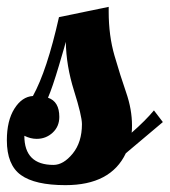

<svg xmlns="http://www.w3.org/2000/svg" viewBox="-29 -540 495 560"><path d="M143 -490 288 -520V-506Q288 -436 305 -377.5Q322 -319 339 -270Q356 -221 356 -174Q356 -160 355 -153Q395 -188 420 -218L446 -184Q434 -174 338 -93Q294 0 162 0Q73 0 32 -29.5Q-9 -59 -9 -131Q-9 -188 13 -223Q35 -258 67 -260Q108 -334 143 -490ZM144 -199Q144 -171 124.5 -153Q105 -135 78 -135Q60 -135 42 -144Q42 -59 127 -59Q156 -59 183 -92Q210 -125 210 -178Q210 -202 187 -275Q164 -348 163 -418Q162 -413 143 -349Q124 -285 111 -255Q144 -244 144 -199Z"/></svg>

Font: Lobster 1.3
Style: Regular
Weight: 400
Designer: Pablo Impallari
Foundry: Pablo Impallari. www.impallari.com
Version: Version 1.003 2010